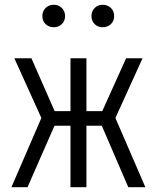

<svg xmlns="http://www.w3.org/2000/svg" viewBox="-20 -782 655 802"><path d="M274.4 0V-256.9H207.7L94.9 0H27.7L152.8 -289.2L40 -538.5H111.3L208.2 -317.9H274.4V-538.5H341V-317.9H407.2L506.7 -538.5H575.4L462.1 -289.2L587.2 0H515.9L405.1 -256.9H341V0ZM205.1 -668.2Q184.1 -668.2 170.5 -681.3Q156.9 -694.4 156.9 -714.4Q156.9 -735.4 170.5 -748.7Q184.1 -762.1 205.1 -762.1Q224.6 -762.1 238.2 -748.7Q251.8 -735.4 251.8 -714.4Q251.8 -694.4 238.2 -681.3Q224.6 -668.2 205.1 -668.2ZM408.7 -668.2Q388.7 -668.2 375.4 -681.3Q362.1 -694.4 362.1 -714.4Q362.1 -735.4 375.4 -748.7Q388.7 -762.1 408.7 -762.1Q429.7 -762.1 443.3 -748.7Q456.9 -735.4 456.9 -714.4Q456.9 -694.4 443.3 -681.3Q429.7 -668.2 408.7 -668.2Z"/></svg>

Font: Fira Code Light
Style: Regular
Weight: 300
Monospace: yes
Designer: Carrois Corporate, Edenspiekermann AG, Nikita Prokopov
Foundry: Carrois Corporate, Edenspiekermann AG, Nikita Prokopov
Version: Version 6.000; ttfautohint (v1.8.2) -l 8 -r 50 -G 200 -x 14 